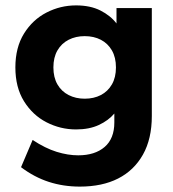

<svg xmlns="http://www.w3.org/2000/svg" viewBox="-20 -500 642 712"><path d="M276 192Q215 192 161 174.5Q107 157 58 120L101 19Q148 50 190 63Q232 76 270 76Q332 76 368 45Q404 14 404 -46V-79Q382 -53 346.5 -36.5Q311 -20 262 -20Q204 -20 152.5 -46.5Q101 -73 69 -124.5Q37 -176 37 -250Q37 -324 69 -375.5Q101 -427 152.5 -453.5Q204 -480 262 -480Q315 -480 352.5 -461Q390 -442 412 -413V-470H543V-70Q543 15 510 73.5Q477 132 418 162Q359 192 276 192ZM294 -134Q328 -134 354 -147.5Q380 -161 395 -187Q410 -213 410 -250Q410 -287 395 -313Q380 -339 354 -352.5Q328 -366 294 -366Q261 -366 234.5 -352.5Q208 -339 193 -313Q178 -287 178 -250Q178 -213 193 -187Q208 -161 234.5 -147.5Q261 -134 294 -134Z"/></svg>

Font: Gantari
Style: Bold
Weight: 700
Designer: Anugrah Pasau
Foundry: Lafontype
Version: Version 1.000; ttfautohint (v1.6)